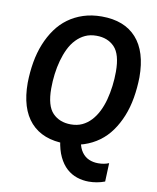

<svg xmlns="http://www.w3.org/2000/svg" viewBox="-96 -781 852 1042"><g transform="rotate(10 330.0 -259.5)"><path d="M465 188Q431 188 399.5 177.5Q368 167 342.5 144Q317 121 299 83.5Q281 46 274 -7L386 -17Q392 17 408 39Q424 61 447 71Q470 81 498 81Q531 81 557 70L553 172Q532 180 509.5 184Q487 188 465 188ZM305 7Q179 7 112.5 -67Q46 -141 46 -283Q47 -343 56.5 -397.5Q66 -452 85 -499Q104 -546 131.5 -584.5Q159 -623 196 -650Q233 -677 279 -692Q325 -707 380 -707Q505 -707 571.5 -633Q638 -559 638 -417Q637 -358 627.5 -303Q618 -248 599 -201Q580 -154 552.5 -115.5Q525 -77 488 -50Q451 -23 405.5 -8Q360 7 305 7ZM315 -101Q350 -101 377 -113.5Q404 -126 425.5 -149Q447 -172 462.5 -203Q478 -234 487.5 -270Q497 -306 502 -345.5Q507 -385 507 -425Q507 -521 469.5 -560Q432 -599 370 -599Q335 -599 308 -586.5Q281 -574 259 -551Q237 -528 222 -497Q207 -466 197 -430Q187 -394 182 -354.5Q177 -315 177 -275Q177 -179 215 -140Q253 -101 315 -101Z"/></g></svg>

Font: Georama ExtraCondensed Thin SemiBold
Style: Italic
Weight: 600
Italic angle: -9°
Version: Version 1.001